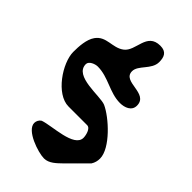

<svg xmlns="http://www.w3.org/2000/svg" viewBox="-266 -879 1019 1019"><g transform="rotate(45 243.5 -370.0)"><path d="M113 -37C113 19 239 60 283 60C320 60 349 30 373 7C390 -9 464 -84 480 -100C490 -116 494 -132 494 -150C494 -228 372 -338 307 -367C260 -387 86 -361 86 -451C86 -474 121 -487 140 -487C221 -487 281 -433 360 -433C394 -433 434 -447 434 -487C434 -579 286 -519 286 -598C286 -644 354 -677 354 -734C354 -773 342 -800 297 -800C195 -800 227 -687 173 -647C124 -610 59 -635 20 -580C-4 -546 -7 -491 -7 -450C-7 -367 87 -227 180 -227H320C345 -227 354 -183 354 -166C354 -93 191 -94 133 -73C121 -66 113 -51 113 -37Z"/></g></svg>

Font: Charger
Style: Overspray
Weight: 400
Designer: Jasper
Foundry: Cannot Into Space Fonts
Version: Version 0.980